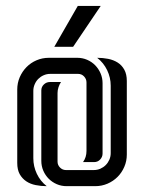

<svg xmlns="http://www.w3.org/2000/svg" viewBox="-20 -638 494 658"><path d="M177.2 -84Q177.2 -72.3 185.8 -63.7Q194.3 -55.2 206.1 -55.2H301.3Q313.5 -55.2 324 -59.8Q334.5 -64.5 342.3 -72.3Q350.1 -80.1 354.7 -90.6Q359.4 -101.1 359.4 -113.3V-344.2Q359.4 -372.1 347.2 -397.5Q335 -422.9 313 -439.9Q332.5 -439.9 350.8 -436.3Q369.1 -432.6 383.3 -423.6Q397.5 -414.6 406 -399.2Q414.6 -383.8 414.6 -360.4V-108.4Q414.6 -85.9 406 -66.2Q397.5 -46.4 382.8 -31.7Q368.2 -17.1 348.4 -8.5Q328.6 0 306.2 0H208.5Q190.4 0 174.6 -6.8Q158.7 -13.7 147 -25.4Q135.3 -37.1 128.4 -53Q121.6 -68.8 121.6 -86.9V-328.1Q121.6 -340.3 130.4 -348.6Q139.2 -356.9 150.9 -356.9H189Q183.6 -348.6 180.4 -338.9Q177.2 -329.1 177.2 -319.3ZM276.4 -355.5Q276.4 -367.2 268.1 -376Q259.8 -384.8 247.6 -384.8H151.9Q140.1 -384.8 129.6 -380.1Q119.1 -375.5 111.3 -367.7Q103.5 -359.9 98.9 -349.1Q94.2 -338.4 94.2 -326.7V-95.7Q94.2 -67.9 106.2 -42.5Q118.2 -17.1 140.1 0Q120.6 0 102.3 -3.7Q84 -7.3 70.1 -16.6Q56.2 -25.9 47.6 -41Q39.1 -56.2 39.1 -79.6V-331.1Q39.1 -353.5 47.6 -373.3Q56.2 -393.1 70.8 -408Q85.4 -422.9 105.2 -431.4Q125 -439.9 147.5 -439.9H245.1Q262.7 -439.9 278.6 -433.1Q294.4 -426.3 306.2 -414.3Q317.9 -402.3 324.7 -386.5Q331.5 -370.6 331.5 -353V-111.8Q331.5 -100.1 323.2 -91.3Q314.9 -82.5 302.7 -82.5H264.6Q276.4 -99.1 276.4 -120.6ZM325.2 -617.7 230.5 -477.5H166L246.6 -617.7Z"/></svg>

Font: Isar CAT
Style: Regular
Weight: 400
Designer: Digitized by Peter Wiegel
Foundry: CAT-Fonts, Peter Wiegel
Version: Version 1.000; ttfautohint (v1.3)